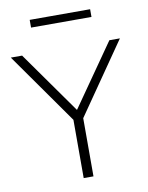

<svg xmlns="http://www.w3.org/2000/svg" viewBox="-92 -809 671 870"><g transform="rotate(-10 243.0 -374.0)"><path d="M222 0V-287.5L233 -252.5L-8.5 -595H43.5L254.5 -297H237L445 -595H493.5L256.5 -252.5L267 -287.5V0ZM105.5 -713V-748.5H383.5V-713Z"/></g></svg>

Font: Encode Sans SC Condensed Thin ExtraLight
Style: Regular
Weight: 250
Version: Version 3.002